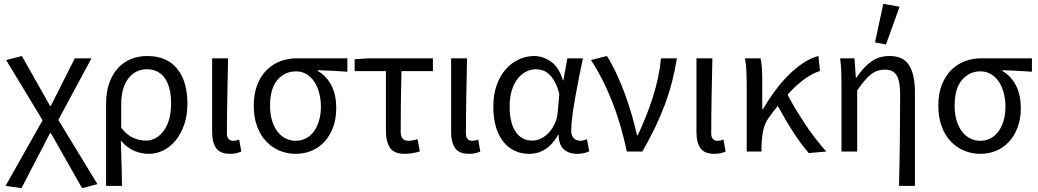

<svg xmlns="http://www.w3.org/2000/svg" viewBox="-20 -790 5412 1001"><path d="M92 191 9 179 202 -163 12 -477 94 -498 241 -238H245L370 -486H457L284 -165L488 170L408 191L245 -96H241Z M533 179V-248Q533 -311 550 -358Q567 -405 596 -436Q625 -467 664 -482.5Q703 -498 747 -498Q850 -498 903.5 -432Q957 -366 957 -250Q957 -188 940 -139.5Q923 -91 895 -57Q867 -23 831 -5.5Q795 12 757 12Q718 12 681 -3Q644 -18 610 -57Q611 -24 612 4.5Q613 33 613.5 61Q614 89 615 118Q616 147 616 179ZM742 -57Q769 -57 792.5 -70.5Q816 -84 834 -108.5Q852 -133 862 -169Q872 -205 872 -250Q872 -290 864.5 -323Q857 -356 841.5 -379.5Q826 -403 802 -416Q778 -429 744 -429Q717 -429 693 -417.5Q669 -406 651 -383.5Q633 -361 622.5 -327Q612 -293 612 -247V-123Q646 -82 678 -69.5Q710 -57 742 -57Z M1179 12Q1128 12 1107 -17.5Q1086 -47 1086 -101V-486H1169Q1167 -387 1165 -285Q1163 -183 1163 -95Q1163 -56 1197 -56Q1209 -56 1227 -62L1238 0Q1227 5 1213 8.5Q1199 12 1179 12Z M1521 12Q1477 12 1437.5 -4.5Q1398 -21 1368 -52.5Q1338 -84 1320.5 -131Q1303 -178 1303 -238Q1303 -302 1321.5 -348.5Q1340 -395 1371 -425.5Q1402 -456 1442 -471Q1482 -486 1525 -486H1791V-416Q1749 -419 1714 -421Q1679 -423 1637 -424V-420Q1682 -394 1707.5 -345Q1733 -296 1733 -227Q1733 -170 1716.5 -126Q1700 -82 1671.5 -51Q1643 -20 1604.5 -4Q1566 12 1521 12ZM1522 -56Q1550 -56 1574.5 -68.5Q1599 -81 1616 -104Q1633 -127 1643 -160Q1653 -193 1653 -234Q1653 -270 1644.5 -303.5Q1636 -337 1619.5 -362.5Q1603 -388 1578.5 -403Q1554 -418 1523 -418Q1465 -418 1426.5 -373.5Q1388 -329 1388 -238Q1388 -196 1398 -162.5Q1408 -129 1426 -105Q1444 -81 1468.5 -68.5Q1493 -56 1522 -56Z M2091 12Q2035 12 2013.5 -19Q1992 -50 1992 -110V-419H1829V-481L1899 -486H2237V-419H2073Q2071 -337 2070 -257.5Q2069 -178 2069 -104Q2069 -78 2079.5 -67Q2090 -56 2110 -56Q2121 -56 2133 -58.5Q2145 -61 2157 -64L2169 -1Q2155 4 2134.5 8Q2114 12 2091 12Z M2425 12Q2374 12 2353 -17.5Q2332 -47 2332 -101V-486H2415Q2413 -387 2411 -285Q2409 -183 2409 -95Q2409 -56 2443 -56Q2455 -56 2473 -62L2484 0Q2473 5 2459 8.5Q2445 12 2425 12Z M2739 12Q2697 12 2663 -4Q2629 -20 2604 -51.5Q2579 -83 2565.5 -128.5Q2552 -174 2552 -234Q2552 -297 2569.5 -346Q2587 -395 2616.5 -428.5Q2646 -462 2684.5 -480Q2723 -498 2765 -498Q2810 -498 2852 -469Q2894 -440 2915 -371H2917L2938 -486H3019Q3009 -438 2998.5 -385.5Q2988 -333 2979 -282Q2970 -231 2964 -185.5Q2958 -140 2958 -107Q2958 -82 2972 -69Q2986 -56 3006 -56Q3014 -56 3023 -58.5Q3032 -61 3040 -64L3052 -1Q3041 4 3026 8Q3011 12 2989 12Q2945 12 2919 -12Q2893 -36 2893 -87H2890Q2834 12 2739 12ZM2756 -57Q2780 -57 2803 -69Q2826 -81 2844 -101.5Q2862 -122 2874 -149.5Q2886 -177 2888 -208L2896 -299Q2886 -339 2872 -364Q2858 -389 2842 -403.5Q2826 -418 2808.5 -423.5Q2791 -429 2774 -429Q2748 -429 2723 -416.5Q2698 -404 2679 -380Q2660 -356 2648.5 -319.5Q2637 -283 2637 -235Q2637 -150 2668 -103.5Q2699 -57 2756 -57Z M3248 0Q3234 -67 3215 -132.5Q3196 -198 3172 -259Q3148 -320 3120 -375Q3092 -430 3061 -477L3144 -498Q3169 -459 3193 -408Q3217 -357 3237.5 -301.5Q3258 -246 3274 -190Q3290 -134 3301 -85H3305Q3350 -179 3383.5 -283Q3417 -387 3426 -486H3509Q3499 -423 3483.5 -363Q3468 -303 3446 -244Q3424 -185 3395 -124.5Q3366 -64 3329 0Z M3704 12Q3653 12 3632 -17.5Q3611 -47 3611 -101V-486H3694Q3692 -387 3690 -285Q3688 -183 3688 -95Q3688 -56 3722 -56Q3734 -56 3752 -62L3763 0Q3752 5 3738 8.5Q3724 12 3704 12Z M4197 8Q4177 -14 4156 -42.5Q4135 -71 4114 -103.5Q4093 -136 4073 -170.5Q4053 -205 4035 -238Q4024 -224 4012.5 -209.5Q4001 -195 3990 -179Q3968 -150 3959.5 -111.5Q3951 -73 3950 -25V0H3873V-353Q3873 -382 3871.5 -418Q3870 -454 3864 -486H3945Q3950 -466 3952 -435.5Q3954 -405 3954 -373V-221H3958Q3987 -271 4021 -317Q4055 -363 4092.5 -400Q4130 -437 4169 -462.5Q4208 -488 4247 -498L4255 -420Q4214 -407 4172.5 -376.5Q4131 -346 4086 -297Q4104 -261 4128 -221.5Q4152 -182 4178 -142.5Q4204 -103 4232.5 -66.5Q4261 -30 4288 0Z M4667 179Q4670 59 4671.5 -66Q4673 -191 4673 -297Q4673 -366 4655 -396.5Q4637 -427 4594 -427Q4574 -427 4556.5 -421.5Q4539 -416 4522 -403Q4505 -390 4487.5 -369.5Q4470 -349 4449 -318V0H4367V-353Q4367 -382 4366 -415Q4365 -448 4360 -486H4435L4442 -385H4445Q4483 -442 4523.5 -470Q4564 -498 4618 -498Q4689 -498 4719.5 -450Q4750 -402 4750 -308V179ZM4542 -569 4585 -770 4670 -755 4599 -558Z M5090 12Q5046 12 5006.5 -4.5Q4967 -21 4937 -52.5Q4907 -84 4889.5 -131Q4872 -178 4872 -238Q4872 -302 4890.5 -348.5Q4909 -395 4940 -425.5Q4971 -456 5011 -471Q5051 -486 5094 -486H5360V-416Q5318 -419 5283 -421Q5248 -423 5206 -424V-420Q5251 -394 5276.5 -345Q5302 -296 5302 -227Q5302 -170 5285.5 -126Q5269 -82 5240.5 -51Q5212 -20 5173.5 -4Q5135 12 5090 12ZM5091 -56Q5119 -56 5143.5 -68.5Q5168 -81 5185 -104Q5202 -127 5212 -160Q5222 -193 5222 -234Q5222 -270 5213.5 -303.5Q5205 -337 5188.5 -362.5Q5172 -388 5147.5 -403Q5123 -418 5092 -418Q5034 -418 4995.5 -373.5Q4957 -329 4957 -238Q4957 -196 4967 -162.5Q4977 -129 4995 -105Q5013 -81 5037.5 -68.5Q5062 -56 5091 -56Z"/></svg>

Font: Giro Regular
Style: Regular
Weight: 400
Designer: Paul D. Hunt
Foundry: Adobe Systems Incorporated
Version: Version 1.000;PS 1.0;hotconv 1.0.88;makeotf.lib2.5.647800